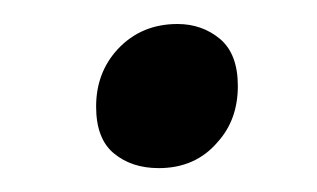

<svg xmlns="http://www.w3.org/2000/svg" viewBox="-20 -123 264 160"><path d="M178.2 -51.3Q178.2 -23.4 161.6 -4.9Q143.1 17.1 112.3 17.1Q89.8 17.1 75 4.9Q60.1 -7.3 60.1 -34.2Q60.1 -62.5 78.1 -82Q97.7 -103 127.9 -103Q148.4 -103 163.3 -90.6Q178.2 -78.1 178.2 -51.3Z"/></svg>

Font: Namdhinggo SemiBold
Style: Regular
Weight: 600
Designer: Victor Gaultney
Foundry: SIL International
Version: Version 3.001